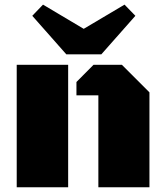

<svg xmlns="http://www.w3.org/2000/svg" viewBox="-20 -793 702 813"><path d="M50.8 0V-518.6H268.6V0ZM396.5 -389.2H303.7V-445.8L376 -518.6H496.1L612.8 -401.9V0H396.5ZM116.7 -726.1 162.1 -773.4 334.5 -670.9 507.3 -773.4 553.2 -726.1 409.2 -563H260.7Z"/></svg>

Font: Black Ops One
Style: Regular
Weight: 400
Designer: James Grieshaber
Foundry: James Grieshaber
Version: Version 1.002